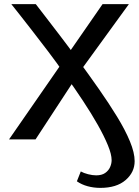

<svg xmlns="http://www.w3.org/2000/svg" viewBox="-20 -678 675 934"><path d="M468 236Q436 236 406.5 228Q377 220 354 204L373 156Q387 164 408.5 169.5Q430 175 448 175Q475 175 491.5 163.5Q508 152 515.5 135Q523 118 523 101Q523 73 505 29Q487 -15 456 -70Q425 -125 384 -187Q343 -249 298 -312Q256 -373 214 -428Q172 -483 136 -529.5Q100 -576 73.5 -609.5Q47 -643 35 -658H154Q169 -639 199.5 -599Q230 -559 272 -504.5Q314 -450 360 -386Q412 -315 461 -245Q510 -175 549.5 -110.5Q589 -46 612 9.5Q635 65 635 106Q635 160 591 198Q547 236 468 236ZM24 0 279 -368 310 -414 479 -658H607L371 -333L344 -292L153 0Z"/></svg>

Font: Ysabeau SC SemiBold
Style: Regular
Weight: 600
Designer: Christian Thalmann (Catharsis Fonts)
Version: Version 2.001;gftools[0.9.30]; featfreeze: smcp